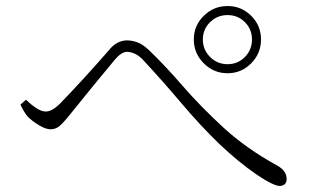

<svg xmlns="http://www.w3.org/2000/svg" viewBox="-20 -695 1040 637"><path d="M623 -564Q623 -610 656 -642.5Q689 -675 735 -675Q781 -675 813.5 -642.5Q846 -610 846 -564Q846 -518 813.5 -485Q781 -452 735 -452Q689 -452 656 -485Q623 -518 623 -564ZM653 -564Q653 -530 677 -506Q701 -482 735 -482Q769 -482 792.5 -506Q816 -530 816 -564Q816 -598 792.5 -621.5Q769 -645 735 -645Q701 -645 677 -621.5Q653 -598 653 -564ZM48 -348 66 -364Q84 -347 101 -336Q118 -325 132 -325Q152 -325 178 -350Q261 -436 340 -527Q367 -561 401 -561Q418 -561 436 -554.5Q454 -548 476 -527Q528 -477 586.5 -409.5Q645 -342 721 -272Q797 -202 901 -145Q931 -128 931 -101Q931 -80 909 -78Q887 -78 830.5 -116.5Q774 -155 708 -217Q644 -279 581.5 -353Q519 -427 453 -498Q439 -512 425.5 -517.5Q412 -523 401 -523Q383 -523 361 -497Q290 -412 213 -316Q194 -292 180 -279Q166 -266 148 -266Q132 -266 109.5 -279.5Q87 -293 72 -308Q58 -325 48 -348Z"/></svg>

Font: Minh Nguyen ExtraLight
Style: Regular
Weight: 250
Designer: Ryoko NISHIZUKA 西塚涼子 (kana & ideographs); Frank Grießhammer (Latin, Greek & Cyrillic); Wenlong ZHANG 张文龙 (bopomofo); San
Foundry: Adobe
Version: Version 1.100;July 7, 2023;FontCreator 14.0.0.2814 64-bit